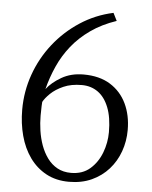

<svg xmlns="http://www.w3.org/2000/svg" viewBox="-55 -832 707 891"><g transform="rotate(5 298.0 -386.5)"><path d="M299.5 13Q239 13 193 -12Q147 -37 116 -80.5Q85 -124 69.8 -181Q54.5 -238 54.5 -302Q54.5 -387 82.5 -466Q110.5 -545 162.2 -610.8Q214 -676.5 284 -722.2Q354 -768 437.5 -786L455.5 -750Q387.5 -727 336.8 -691.2Q286 -655.5 250 -610.5Q214 -565.5 190.8 -513.5Q167.5 -461.5 153.5 -406Q178 -438 222 -463.5Q266 -489 324.5 -489Q398.5 -489 448.8 -457.8Q499 -426.5 524.8 -372.5Q550.5 -318.5 550.5 -250Q550.5 -197.5 533.5 -150Q516.5 -102.5 484 -66Q451.5 -29.5 405 -8.2Q358.5 13 299.5 13ZM320.5 -439.5Q271 -439.5 235 -423.5Q199 -407.5 176.2 -385.5Q153.5 -363.5 144 -345.5Q143.5 -339 142.8 -326Q142 -313 142 -281Q142 -247.5 147.2 -212Q152.5 -176.5 164.2 -144Q176 -111.5 195.2 -85.2Q214.5 -59 241.8 -44Q269 -29 305.5 -29Q359 -29 394 -59.5Q429 -90 446.8 -136.8Q464.5 -183.5 464.5 -232.5Q464.5 -301.5 446.2 -347.5Q428 -393.5 395.8 -416.5Q363.5 -439.5 320.5 -439.5Z"/></g></svg>

Font: Merriweather 36pt Light
Style: Regular
Weight: 300
Designer: Eben Sorkin
Foundry: Eben Sorkin
Version: Version 2.100